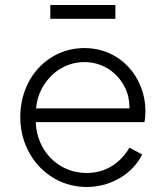

<svg xmlns="http://www.w3.org/2000/svg" viewBox="-20 -735 661 767"><path d="M441 -660V-715H181V-660ZM326 12C427 12 512 -44 548 -118L497 -145C461 -84 403 -44 326 -44C250 -44 184 -84 148 -151C133 -180 124 -212 123 -247H557C560 -263 561 -278 561 -291C561 -425 462 -543 317 -543C173 -543 61 -425 61 -267C61 -110 178 12 326 12ZM124 -302C127 -331 134 -357 147 -381C182 -446 245 -487 317 -487C389 -487 448 -447 479 -386C491 -362 497 -335 497 -307C497 -305 497 -304 497 -302Z"/></svg>

Font: Plus Jakarta Sans Light
Style: Regular
Weight: 300
Designer: Gumpita Rahayu
Foundry: Tokotype
Version: Version 2.071;gftools[0.9.30]